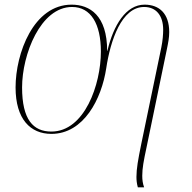

<svg xmlns="http://www.w3.org/2000/svg" viewBox="-20 -566 828 826"><path d="M573 240H600C594 223 592 208 592 190C592 158 598 126 610 70L697 -350C704 -383 708 -405 708 -428C708 -508 665 -546 602 -546C522 -546 468 -458 442 -347H441C441 -500 366 -546 288 -546C124 -546 47 -336 47 -190C47 -53 111 10 201 10C341 10 417 -141 437 -272C455 -392 503 -536 600 -536C651 -536 682 -500 682 -438C682 -419 680 -391 674 -362L587 57C574 121 567 160 567 195C567 208 568 222 573 240ZM201 0C123 0 75 -51 75 -190C75 -331 154 -536 290 -536C371 -536 414 -463 414 -344C414 -203 344 0 201 0Z"/></svg>

Font: Noto Serif Display Thin
Style: Italic
Weight: 100
Italic angle: -12°
Designer: Monotype Design Team
Foundry: Monotype Imaging Inc.
Version: Version 2.009